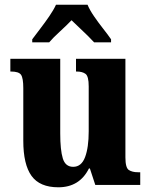

<svg xmlns="http://www.w3.org/2000/svg" viewBox="-20 -786 639 816"><path d="M228 10Q149 10 114 -38.5Q79 -87 79 -188V-411Q79 -454 69.5 -468Q60 -482 27 -482H24V-536H236V-219Q236 -148 247 -112.5Q258 -77 291 -77Q326 -77 341.5 -118Q357 -159 357 -228V-419Q357 -462 343.5 -472Q330 -482 306 -482H303V-536H513V-117Q513 -73 527.5 -63.5Q542 -54 566 -54H576V0H385L362 -70H358Q318 10 228 10ZM117 -619Q131 -638 151 -664Q171 -690 189.5 -717Q208 -744 218 -766H352Q361 -744 379.5 -717Q398 -690 418.5 -664Q439 -638 452 -619V-606H380Q371 -616 353.5 -633.5Q336 -651 316.5 -669Q297 -687 284 -700Q264 -679 234.5 -652Q205 -625 189 -606H117Z"/></svg>

Font: Noto Serif Ethiopic Condensed ExtraBold
Style: Regular
Weight: 800
Width: 3
Designer: Monotype Design Team
Foundry: Monotype Imaging Inc.
Version: Version 2.102; ttfautohint (v1.8.4.7-5d5b)